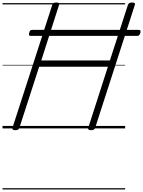

<svg xmlns="http://www.w3.org/2000/svg" viewBox="-20 -1020 1136 1525"><path d="M101 14Q73 14 79 -5L395 -981Q398 -991 405.5 -995.5Q413 -1000 428 -1000Q456 -1000 449 -981L308 -540H853L996 -981Q1000 -991 1007 -995.5Q1014 -1000 1030 -1000Q1058 -1000 1051 -981L736 -5Q733 5 725.5 9.5Q718 14 703 14Q675 14 681 -5L837 -490H291L134 -5Q131 5 123.5 9.5Q116 14 101 14ZM225 -735Q213 -735 211 -741.5Q209 -748 212 -759Q214 -770 219.5 -776.5Q225 -783 238 -783H1080Q1094 -783 1095.5 -776Q1097 -769 1095 -759Q1092 -748 1086.5 -741.5Q1081 -735 1069 -735ZM0 475H974V485H0ZM0 -20H974V0H0ZM0 -505H974V-500H0ZM0 -995H974V-985H0Z"/></svg>

Font: Playwrite SK Guides
Style: Regular
Weight: 400
Designer: Veronika Burian, José Scaglione
Foundry: TypeTogether
Version: Version 1.003